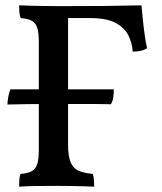

<svg xmlns="http://www.w3.org/2000/svg" viewBox="-20 -699 608 722"><path d="M52 3Q52 -13 53 -25Q54 -37 57 -45Q84 -47 99 -55Q114 -63 120 -82Q126 -101 126 -136V-540Q126 -576 120 -594.5Q114 -613 99.5 -621Q85 -629 58 -631Q54 -640 53 -652Q52 -664 52 -679Q70 -678 93.5 -677.5Q117 -677 143 -676.5Q169 -676 193 -676Q217 -676 236 -676V-155Q236 -112 245.5 -89Q255 -66 275.5 -57Q296 -48 329 -45Q332 -36 333 -24Q334 -12 334 3Q319 2 296.5 1.5Q274 1 248.5 0.5Q223 0 198 0Q160 0 117 0.5Q74 1 52 3ZM479 -505Q477 -537 463 -565.5Q449 -594 415.5 -612.5Q382 -631 319 -631H208L232 -676Q311 -676 366.5 -676.5Q422 -677 458 -678Q494 -679 512 -679Q514 -657 517 -627Q520 -597 524 -568.5Q528 -540 533 -518Q523 -511 509.5 -508Q496 -505 479 -505ZM8 -306Q8 -319 11.5 -336.5Q15 -354 19 -363H155H209H408Q408 -346 406 -332.5Q404 -319 397 -307Q361 -308 331.5 -308Q302 -308 273 -308Q244 -308 206 -308H153Q118 -308 87.5 -307.5Q57 -307 8 -306Z"/></svg>

Font: Vollkorn Medium
Style: Regular
Weight: 500
Designer: Friedrich Althausen
Foundry: Friedrich Althausen
Version: Version 5.000